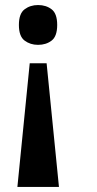

<svg xmlns="http://www.w3.org/2000/svg" viewBox="-20 -562 384 762"><path d="M165 -311 214 180H49L98 -311ZM131 -542Q163 -542 185 -525Q207 -508 207 -463Q207 -418 185 -401Q163 -384 131 -384Q100 -384 77.5 -401Q55 -418 55 -463Q55 -508 77.5 -525Q100 -542 131 -542Z"/></svg>

Font: Noto Serif Devanagari SemiCondensed
Style: Bold
Weight: 700
Width: 4
Designer: Universal Thirst, Indian Type Foundry and the Monotype Design Team
Foundry: Monotype Imaging Inc.
Version: Version 2.004; ttfautohint (v1.8.4.7-5d5b)